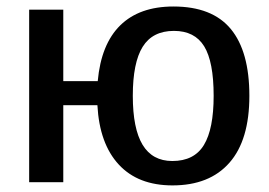

<svg xmlns="http://www.w3.org/2000/svg" viewBox="-20 -558 825 588"><path d="M743.7 -264.6Q743.7 -128.9 682.6 -59.6Q621.6 9.8 508.3 9.8Q402.8 9.8 343.8 -54Q284.7 -117.7 278.3 -235.8H173.8V0H69.3V-528.3H173.8V-309.6H279.3Q289.6 -422.9 348.4 -480.5Q407.2 -538.1 511.2 -538.1Q629.9 -538.1 686.8 -469.2Q743.7 -400.4 743.7 -264.6ZM634.3 -264.6Q634.3 -369.1 605.2 -416.3Q576.2 -463.4 512.7 -463.4Q447.3 -463.4 417 -414.8Q386.7 -366.2 386.7 -264.6Q386.7 -164.1 416.7 -114.5Q446.8 -64.9 507.8 -64.9Q574.7 -64.9 604.5 -114Q634.3 -163.1 634.3 -264.6Z"/></svg>

Font: Arimo Medium
Style: Regular
Weight: 500
Designer: Steve Matteson
Foundry: Monotype Imaging Inc.
Version: Version 1.33